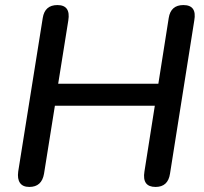

<svg xmlns="http://www.w3.org/2000/svg" viewBox="-20 -732 807 759"><path d="M96 7Q70 7 59 -9Q48 -25 52 -54L149 -661Q157 -712 207 -712Q260 -712 250 -651L210 -401H606L647 -661Q655 -712 705 -712Q759 -712 748 -651L652 -45Q644 7 595 7Q541 7 551 -54L592 -314H197L154 -45Q145 7 96 7Z"/></svg>

Font: Nunito SemiBold
Style: Italic
Weight: 600
Italic angle: -9°
Designer: Vernon Adams
Foundry: Vernon Adams
Version: Version 3.601; ttfautohint (v1.8.2.53-6de2)